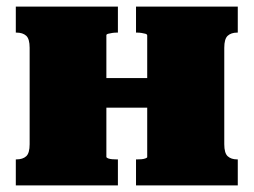

<svg xmlns="http://www.w3.org/2000/svg" viewBox="-20 -563 770 583"><path d="M70 -125V-418Q70 -445 59.5 -454.5Q49 -464 30 -464H28V-543H338V-464H334Q328 -464 321 -463Q314 -462 308.5 -460.5Q303 -459 303 -456V-87Q303 -84 308.5 -82Q314 -80 321 -79.5Q328 -79 333 -79H338V0H28V-79H30Q49 -79 59.5 -88.5Q70 -98 70 -125ZM427 -86V-455Q427 -459 421.5 -460.5Q416 -462 409.5 -463Q403 -464 397 -464H393V-543H702V-464H700Q682 -464 671.5 -454.5Q661 -445 661 -418V-125Q661 -98 671.5 -88.5Q682 -79 700 -79H702V0H393V-79H397Q403 -79 409.5 -79.5Q416 -80 421.5 -82Q427 -84 427 -86ZM219 -236V-326H511V-236Z"/></svg>

Font: Roboto Serif Black
Style: Regular
Weight: 900
Designer: Greg Gazdowicz
Foundry: Commercial Type
Version: Version 1.008